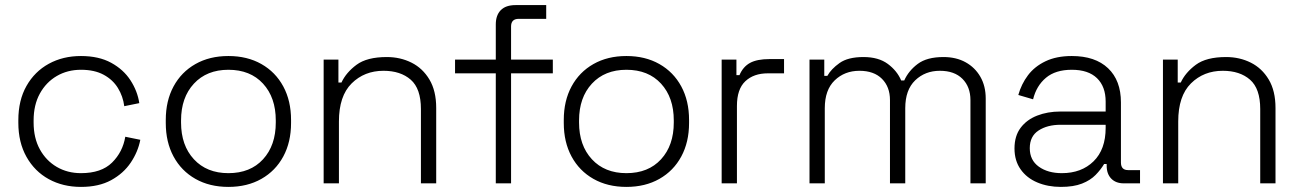

<svg xmlns="http://www.w3.org/2000/svg" viewBox="-20 -720 5099 754"><path d="M52 -238V-248Q52 -326 84 -382.5Q116 -439 171.5 -469.5Q227 -500 298 -500Q368 -500 416.5 -473.5Q465 -447 492.5 -404.5Q520 -362 527 -315L468 -303Q463 -342 443 -374.5Q423 -407 387 -426.5Q351 -446 298 -446Q245 -446 203 -421.5Q161 -397 136.5 -352.5Q112 -308 112 -247V-239Q112 -178 136.5 -133.5Q161 -89 203 -64.5Q245 -40 298 -40Q378 -40 420 -81.5Q462 -123 472 -183L531 -171Q522 -124 493.5 -81.5Q465 -39 416.5 -12.5Q368 14 298 14Q227 14 171.5 -16.5Q116 -47 84 -104Q52 -161 52 -238Z M631 -237V-249Q631 -324 661.5 -380.5Q692 -437 747.5 -468.5Q803 -500 877 -500Q951 -500 1006.5 -468.5Q1062 -437 1092.5 -380.5Q1123 -324 1123 -249V-237Q1123 -162 1092.5 -105.5Q1062 -49 1006.5 -17.5Q951 14 877 14Q803 14 747.5 -17.5Q692 -49 661.5 -105.5Q631 -162 631 -237ZM1063 -239V-247Q1063 -337 1013 -391.5Q963 -446 877 -446Q792 -446 741.5 -391.5Q691 -337 691 -247V-239Q691 -149 741.5 -94.5Q792 -40 877 -40Q963 -40 1013 -94.5Q1063 -149 1063 -239Z M1251 0V-486H1309V-396H1321Q1339 -435 1380 -465.5Q1421 -496 1499 -496Q1552 -496 1596 -474Q1640 -452 1666.5 -407.5Q1693 -363 1693 -296V0H1633V-292Q1633 -372 1593 -407Q1553 -442 1486 -442Q1411 -442 1361 -392.5Q1311 -343 1311 -243V0Z M1927 0V-432H1767V-486H1927V-624Q1927 -660 1946.5 -680Q1966 -700 2005 -700H2125V-646H2017Q1987 -646 1987 -616V-486H2151V-432H1987V0Z M2194 -237V-249Q2194 -324 2224.5 -380.5Q2255 -437 2310.5 -468.5Q2366 -500 2440 -500Q2514 -500 2569.5 -468.5Q2625 -437 2655.5 -380.5Q2686 -324 2686 -249V-237Q2686 -162 2655.5 -105.5Q2625 -49 2569.5 -17.5Q2514 14 2440 14Q2366 14 2310.5 -17.5Q2255 -49 2224.5 -105.5Q2194 -162 2194 -237ZM2626 -239V-247Q2626 -337 2576 -391.5Q2526 -446 2440 -446Q2355 -446 2304.5 -391.5Q2254 -337 2254 -247V-239Q2254 -149 2304.5 -94.5Q2355 -40 2440 -40Q2526 -40 2576 -94.5Q2626 -149 2626 -239Z M2814 0V-486H2872V-425H2884Q2898 -458 2925.5 -473Q2953 -488 3002 -488H3059V-432H2995Q2940 -432 2907 -401Q2874 -370 2874 -304V0Z M3159 0V-486H3217V-422H3229Q3244 -449 3277 -472.5Q3310 -496 3371 -496Q3430 -496 3466.5 -469Q3503 -442 3519 -404H3531Q3548 -442 3584 -469Q3620 -496 3685 -496Q3735 -496 3772 -475.5Q3809 -455 3830 -418.5Q3851 -382 3851 -333V0H3791V-327Q3791 -379 3759.5 -410.5Q3728 -442 3671 -442Q3613 -442 3574 -404.5Q3535 -367 3535 -295V0H3475V-327Q3475 -379 3443.5 -410.5Q3412 -442 3355 -442Q3297 -442 3258 -404.5Q3219 -367 3219 -295V0Z M3964 -137Q3964 -186 3988 -218Q4012 -250 4053 -266Q4094 -282 4144 -282H4322V-321Q4322 -380 4288 -413Q4254 -446 4189 -446Q4125 -446 4087.5 -414.5Q4050 -383 4037 -330L3979 -347Q3991 -390 4017 -424.5Q4043 -459 4086 -479.5Q4129 -500 4189 -500Q4281 -500 4331.5 -452Q4382 -404 4382 -318V-82Q4382 -52 4410 -52H4457V0H4393Q4362 0 4344 -18.5Q4326 -37 4326 -69V-76H4316Q4303 -54 4282.5 -33Q4262 -12 4229 1Q4196 14 4146 14Q4095 14 4053.5 -3.5Q4012 -21 3988 -55Q3964 -89 3964 -137ZM4322 -218V-230H4145Q4093 -230 4058.5 -207.5Q4024 -185 4024 -138Q4024 -91 4059.5 -65.5Q4095 -40 4150 -40Q4227 -40 4274.5 -86.5Q4322 -133 4322 -218Z M4547 0V-486H4605V-396H4617Q4635 -435 4676 -465.5Q4717 -496 4795 -496Q4848 -496 4892 -474Q4936 -452 4962.5 -407.5Q4989 -363 4989 -296V0H4929V-292Q4929 -372 4889 -407Q4849 -442 4782 -442Q4707 -442 4657 -392.5Q4607 -343 4607 -243V0Z"/></svg>

Font: Space Grotesk Frontify Light
Style: Regular
Weight: 300
Designer: Florian Karsten
Version: Version 2.000